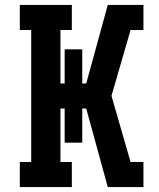

<svg xmlns="http://www.w3.org/2000/svg" viewBox="-20 -755 640 775"><path d="M60 0V-101H106V-634H60V-735H270V-634H224V-418H241V-556H312V-418H328L415 -735H559V-634H507L430 -368L507 -101H559V0H415L328 -317H312V-179H241V-317H224V-101H270V0Z"/></svg>

Font: Iosevka Etoile
Style: Bold
Weight: 700
Designer: Belleve Invis
Foundry: Belleve Invis
Version: Version 28.1.0; ttfautohint (v1.8.4)